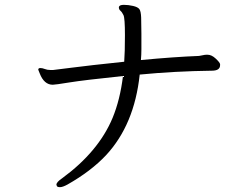

<svg xmlns="http://www.w3.org/2000/svg" viewBox="-20 -735 1040 793"><path d="M187 -446H200Q204 -446 276.5 -455.5Q349 -465 493 -480Q496 -519 496 -589.5Q496 -660 490 -672.5Q484 -685 477.5 -690.5Q471 -696 471 -704V-706Q473 -715 491.5 -715Q510 -715 529.5 -710.5Q549 -706 555.5 -697.5Q562 -689 563 -662.5Q564 -636 564 -596V-532Q564 -509 562 -487Q699 -500 802 -504Q810 -505 818 -507Q826 -509 834 -509H837Q854 -509 871 -493Q888 -477 889 -470V-466Q889 -443 855 -443Q702 -441 557 -427Q535 -220 418 -94Q356 -28 259 27Q239 38 228 38Q217 38 215 33.5Q213 29 213 28Q213 17 237 1Q387 -109 445 -248Q476 -323 488 -421Q325 -404 266.5 -394.5Q208 -385 198 -385Q162 -385 144 -432Q138 -446 138 -447Q138 -454 146.5 -454Q155 -454 165 -450Q175 -446 187 -446Z"/></svg>

Font: LXGW WenKai Mono Lite
Style: Regular
Weight: 400
Monospace: yes
Designer: LXGW / Fontworks Inc.
Foundry: LXGW / Fontworks Inc.
Version: Version 1.520; June 14, 2025